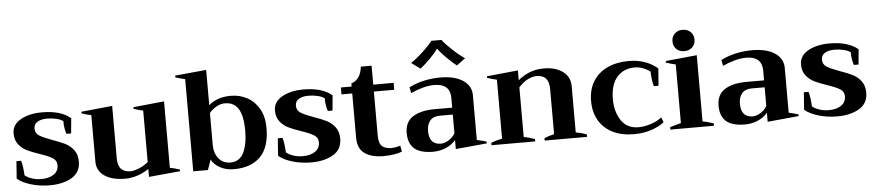

<svg xmlns="http://www.w3.org/2000/svg" viewBox="-44 -1055 6172 1353"><g transform="rotate(-5 3042.0 -379.0)"><path d="M34 -57 43 -180H76Q82 -163 86 -132.5Q90 -102 91 -76Q110 -60 141 -49.5Q172 -39 208 -39Q261 -39 295 -61.5Q329 -84 329 -127Q329 -160 300 -178Q271 -196 211 -216Q157 -234 122.5 -251Q88 -268 64 -298.5Q40 -329 40 -376Q40 -438 100.5 -472.5Q161 -507 252 -507Q385 -507 454 -448L444 -341H411Q397 -381 397 -432Q380 -445 349 -452.5Q318 -460 284 -460Q242 -460 216 -444.5Q190 -429 190 -397Q190 -364 218 -346.5Q246 -329 307 -307Q362 -288 397 -270.5Q432 -253 456.5 -221Q481 -189 481 -139Q481 -63 419 -26.5Q357 10 264 10Q192 10 129.5 -9Q67 -28 34 -57Z M1185 -21V-9L964 12V-44Q929 -20 885.5 -5Q842 10 797 10Q704 10 650.5 -26.5Q597 -63 597 -129V-457Q563 -463 529 -476V-487L749 -509V-139Q749 -85 772.5 -62Q796 -39 838 -39Q862 -39 898 -53.5Q934 -68 964 -93V-457Q932 -463 897 -476V-487L1116 -509V-39Q1146 -34 1185 -21Z M1407 -72Q1394 -32 1382 0H1278V-652Q1237 -661 1210 -671V-683L1431 -704V-454Q1490 -507 1588 -507Q1652 -507 1704.5 -478Q1757 -449 1788 -393.5Q1819 -338 1819 -261Q1819 -122 1752.5 -56Q1686 10 1565 10Q1508 10 1466 -14Q1424 -38 1407 -72ZM1668 -256Q1668 -356 1637.5 -407Q1607 -458 1541 -458Q1510 -458 1479.5 -440Q1449 -422 1431 -399V-171Q1431 -116 1461.5 -77.5Q1492 -39 1545 -39Q1610 -39 1639 -98.5Q1668 -158 1668 -256Z M1883 -57 1892 -180H1925Q1931 -163 1935 -132.5Q1939 -102 1940 -76Q1959 -60 1990 -49.5Q2021 -39 2057 -39Q2110 -39 2144 -61.5Q2178 -84 2178 -127Q2178 -160 2149 -178Q2120 -196 2060 -216Q2006 -234 1971.5 -251Q1937 -268 1913 -298.5Q1889 -329 1889 -376Q1889 -438 1949.5 -472.5Q2010 -507 2101 -507Q2234 -507 2303 -448L2293 -341H2260Q2246 -381 2246 -432Q2229 -445 2198 -452.5Q2167 -460 2133 -460Q2091 -460 2065 -444.5Q2039 -429 2039 -397Q2039 -364 2067 -346.5Q2095 -329 2156 -307Q2211 -288 2246 -270.5Q2281 -253 2305.5 -221Q2330 -189 2330 -139Q2330 -63 2268 -26.5Q2206 10 2113 10Q2041 10 1978.5 -9Q1916 -28 1883 -57Z M2755 -10Q2702 10 2622 10Q2540 10 2491 -24Q2442 -58 2442 -137V-449H2366V-498H2442V-520Q2508 -540 2519 -632H2595V-498H2739V-449H2595V-137Q2595 -82 2618 -62Q2641 -42 2682 -42Q2714 -42 2747 -53Z M2874 -627Q2908 -648 2959.5 -695.5Q3011 -743 3029 -770H3101Q3119 -744 3170.5 -696Q3222 -648 3256 -627L3194 -581Q3161 -607 3122.5 -645.5Q3084 -684 3067 -710H3063Q3047 -685 3009 -646.5Q2971 -608 2937 -581ZM2800 -137Q2800 -217 2857 -252.5Q2914 -288 3009 -288H3135V-357Q3135 -458 3022 -458Q2983 -458 2938.5 -445.5Q2894 -433 2856 -415L2848 -457Q2894 -481 2951.5 -494Q3009 -507 3069 -507Q3171 -507 3229.5 -468Q3288 -429 3288 -363V-46Q3329 -37 3356 -28V-16L3135 5V-59Q3106 -25 3063.5 -7.5Q3021 10 2975 10Q2884 10 2842 -27Q2800 -64 2800 -137ZM3135 -107V-239H3044Q2997 -239 2974 -212Q2951 -185 2951 -138Q2951 -89 2972.5 -65.5Q2994 -42 3033 -42Q3061 -42 3090 -60.5Q3119 -79 3135 -107Z M4064 -17V0H3764V-17Q3802 -33 3834 -39V-360Q3834 -458 3747 -458Q3718 -458 3684.5 -441.5Q3651 -425 3619 -389V-38Q3654 -32 3697 -17V0H3388V-17Q3431 -34 3466 -39V-457Q3435 -463 3398 -476V-487L3619 -509V-439Q3653 -470 3700 -488.5Q3747 -507 3801 -507Q3884 -507 3935.5 -469.5Q3987 -432 3987 -365V-38Q4035 -30 4064 -17Z M4114 -248Q4114 -330 4150 -388Q4186 -446 4251 -476.5Q4316 -507 4402 -507Q4523 -507 4606 -437L4597 -315H4564Q4558 -333 4554 -363Q4550 -393 4550 -419Q4497 -458 4440 -458Q4362 -458 4315 -404.5Q4268 -351 4268 -247Q4268 -160 4309 -98Q4350 -36 4432 -36Q4472 -36 4518 -50.5Q4564 -65 4596 -91L4610 -56Q4576 -28 4520 -9Q4464 10 4396 10Q4308 10 4244.5 -22Q4181 -54 4147.5 -112.5Q4114 -171 4114 -248Z M4722 -617Q4722 -650 4743.5 -671.5Q4765 -693 4799 -693Q4834 -693 4856 -671.5Q4878 -650 4878 -617Q4878 -584 4856 -563Q4834 -542 4799 -542Q4765 -542 4743.5 -563Q4722 -584 4722 -617ZM4653 -17Q4683 -27 4731 -39V-454Q4700 -460 4663 -473V-484L4884 -506V-38Q4920 -31 4962 -17V0H4653Z M5006 -137Q5006 -217 5063 -252.5Q5120 -288 5215 -288H5341V-357Q5341 -458 5228 -458Q5189 -458 5144.5 -445.5Q5100 -433 5062 -415L5054 -457Q5100 -481 5157.5 -494Q5215 -507 5275 -507Q5377 -507 5435.5 -468Q5494 -429 5494 -363V-46Q5535 -37 5562 -28V-16L5341 5V-59Q5312 -25 5269.5 -7.5Q5227 10 5181 10Q5090 10 5048 -27Q5006 -64 5006 -137ZM5341 -107V-239H5250Q5203 -239 5180 -212Q5157 -185 5157 -138Q5157 -89 5178.5 -65.5Q5200 -42 5239 -42Q5267 -42 5296 -60.5Q5325 -79 5341 -107Z M5604 -57 5613 -180H5646Q5652 -163 5656 -132.5Q5660 -102 5661 -76Q5680 -60 5711 -49.5Q5742 -39 5778 -39Q5831 -39 5865 -61.5Q5899 -84 5899 -127Q5899 -160 5870 -178Q5841 -196 5781 -216Q5727 -234 5692.5 -251Q5658 -268 5634 -298.5Q5610 -329 5610 -376Q5610 -438 5670.5 -472.5Q5731 -507 5822 -507Q5955 -507 6024 -448L6014 -341H5981Q5967 -381 5967 -432Q5950 -445 5919 -452.5Q5888 -460 5854 -460Q5812 -460 5786 -444.5Q5760 -429 5760 -397Q5760 -364 5788 -346.5Q5816 -329 5877 -307Q5932 -288 5967 -270.5Q6002 -253 6026.5 -221Q6051 -189 6051 -139Q6051 -63 5989 -26.5Q5927 10 5834 10Q5762 10 5699.5 -9Q5637 -28 5604 -57Z"/></g></svg>

Font: Trirong Bold
Style: Regular
Weight: 700
Designer: Katatrad Team
Foundry: CadsonDemak
Version: Version 1.000